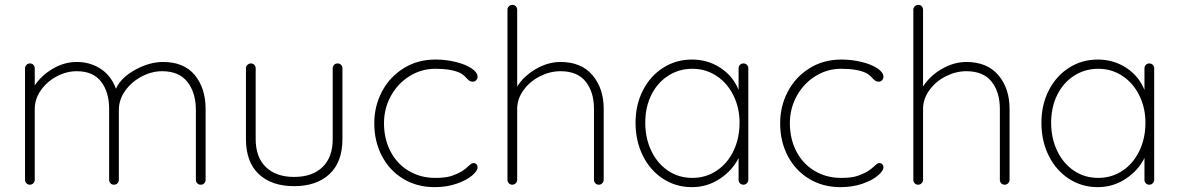

<svg xmlns="http://www.w3.org/2000/svg" viewBox="-20 -760 4852 790"><path d="M826 -311V-20Q826 -12 820.5 -6Q815 0 806 0Q797 0 791.5 -6Q786 -12 786 -20V-307Q786 -378 751.5 -422.5Q717 -467 647 -467Q604 -467 562.5 -445Q521 -423 495 -386.5Q469 -350 469 -307V-20Q469 -12 463.5 -6Q458 0 449 0Q440 0 434.5 -6Q429 -12 429 -20V-312Q429 -381 396 -424Q363 -467 296 -467Q254 -467 214 -446Q174 -425 148.5 -389Q123 -353 123 -312V-20Q123 -12 117 -6Q111 0 103 0Q94 0 88.5 -6Q83 -12 83 -20V-479Q83 -487 89 -493Q95 -499 103 -499Q112 -499 117.5 -493Q123 -487 123 -479V-409Q152 -451 198.5 -478Q245 -505 296 -505Q351 -505 394 -477Q437 -449 457 -395Q478 -441 536.5 -473Q595 -505 651 -505Q737 -505 781.5 -451Q826 -397 826 -311Z M1389 -479V-188Q1389 -93 1335.5 -43.5Q1282 6 1190 6Q1098 6 1045 -43.5Q992 -93 992 -188V-479Q992 -487 998 -493Q1004 -499 1012 -499Q1021 -499 1026.5 -493Q1032 -487 1032 -479V-188Q1032 -113 1074 -72.5Q1116 -32 1190 -32Q1265 -32 1307 -72.5Q1349 -113 1349 -188V-479Q1349 -487 1354.5 -493Q1360 -499 1369 -499Q1378 -499 1383.5 -493Q1389 -487 1389 -479Z M1945 -444Q1945 -436 1939.5 -430Q1934 -424 1926 -424Q1917 -424 1912.5 -427Q1908 -430 1900 -438Q1887 -453 1873 -460Q1837 -477 1771 -477Q1714 -477 1665.5 -447Q1617 -417 1588.5 -365.5Q1560 -314 1560 -253Q1560 -189 1586.5 -137.5Q1613 -86 1661.5 -57Q1710 -28 1771 -28Q1811 -28 1834 -35Q1857 -42 1880 -55Q1896 -65 1908 -77Q1913 -82 1918 -85.5Q1923 -89 1928 -89Q1936 -89 1940.5 -84Q1945 -79 1945 -71Q1945 -57 1922 -37.5Q1899 -18 1858.5 -4Q1818 10 1768 10Q1696 10 1639.5 -24Q1583 -58 1551.5 -118Q1520 -178 1520 -253Q1520 -323 1551.5 -383Q1583 -443 1640.5 -479Q1698 -515 1772 -515Q1815 -515 1855.5 -505Q1896 -495 1920.5 -478.5Q1945 -462 1945 -444Z M2464 -312V-20Q2464 -12 2458 -6Q2452 0 2444 0Q2435 0 2429.5 -6Q2424 -12 2424 -20V-312Q2424 -381 2390 -424Q2356 -467 2286 -467Q2243 -467 2201.5 -446Q2160 -425 2134 -389Q2108 -353 2108 -312V-20Q2108 -12 2102 -6Q2096 0 2088 0Q2079 0 2073.5 -6Q2068 -12 2068 -20V-720Q2068 -728 2074 -734Q2080 -740 2088 -740Q2097 -740 2102.5 -734Q2108 -728 2108 -720V-404Q2136 -448 2185.5 -476.5Q2235 -505 2286 -505Q2372 -505 2418 -450.5Q2464 -396 2464 -312Z M3059 -479V-20Q3059 -12 3053 -6Q3047 0 3039 0Q3030 0 3024.5 -6Q3019 -12 3019 -20V-110Q2994 -59 2942 -24.5Q2890 10 2827 10Q2761 10 2708 -24.5Q2655 -59 2625 -119.5Q2595 -180 2595 -255Q2595 -329 2625.5 -388.5Q2656 -448 2709 -481.5Q2762 -515 2827 -515Q2892 -515 2944 -481Q2996 -447 3019 -390V-479Q3019 -487 3024.5 -493Q3030 -499 3039 -499Q3048 -499 3053.5 -493Q3059 -487 3059 -479ZM3023 -255Q3023 -316 2998 -367Q2973 -418 2928.5 -447.5Q2884 -477 2829 -477Q2774 -477 2729.5 -448.5Q2685 -420 2660 -369.5Q2635 -319 2635 -255Q2635 -191 2660 -139Q2685 -87 2729 -57.5Q2773 -28 2829 -28Q2884 -28 2928.5 -57.5Q2973 -87 2998 -139Q3023 -191 3023 -255Z M3615 -444Q3615 -436 3609.5 -430Q3604 -424 3596 -424Q3587 -424 3582.5 -427Q3578 -430 3570 -438Q3557 -453 3543 -460Q3507 -477 3441 -477Q3384 -477 3335.5 -447Q3287 -417 3258.5 -365.5Q3230 -314 3230 -253Q3230 -189 3256.5 -137.5Q3283 -86 3331.5 -57Q3380 -28 3441 -28Q3481 -28 3504 -35Q3527 -42 3550 -55Q3566 -65 3578 -77Q3583 -82 3588 -85.5Q3593 -89 3598 -89Q3606 -89 3610.5 -84Q3615 -79 3615 -71Q3615 -57 3592 -37.5Q3569 -18 3528.5 -4Q3488 10 3438 10Q3366 10 3309.5 -24Q3253 -58 3221.5 -118Q3190 -178 3190 -253Q3190 -323 3221.5 -383Q3253 -443 3310.5 -479Q3368 -515 3442 -515Q3485 -515 3525.5 -505Q3566 -495 3590.5 -478.5Q3615 -462 3615 -444Z M4134 -312V-20Q4134 -12 4128 -6Q4122 0 4114 0Q4105 0 4099.5 -6Q4094 -12 4094 -20V-312Q4094 -381 4060 -424Q4026 -467 3956 -467Q3913 -467 3871.5 -446Q3830 -425 3804 -389Q3778 -353 3778 -312V-20Q3778 -12 3772 -6Q3766 0 3758 0Q3749 0 3743.5 -6Q3738 -12 3738 -20V-720Q3738 -728 3744 -734Q3750 -740 3758 -740Q3767 -740 3772.5 -734Q3778 -728 3778 -720V-404Q3806 -448 3855.5 -476.5Q3905 -505 3956 -505Q4042 -505 4088 -450.5Q4134 -396 4134 -312Z M4729 -479V-20Q4729 -12 4723 -6Q4717 0 4709 0Q4700 0 4694.5 -6Q4689 -12 4689 -20V-110Q4664 -59 4612 -24.5Q4560 10 4497 10Q4431 10 4378 -24.5Q4325 -59 4295 -119.5Q4265 -180 4265 -255Q4265 -329 4295.5 -388.5Q4326 -448 4379 -481.5Q4432 -515 4497 -515Q4562 -515 4614 -481Q4666 -447 4689 -390V-479Q4689 -487 4694.5 -493Q4700 -499 4709 -499Q4718 -499 4723.5 -493Q4729 -487 4729 -479ZM4693 -255Q4693 -316 4668 -367Q4643 -418 4598.5 -447.5Q4554 -477 4499 -477Q4444 -477 4399.5 -448.5Q4355 -420 4330 -369.5Q4305 -319 4305 -255Q4305 -191 4330 -139Q4355 -87 4399 -57.5Q4443 -28 4499 -28Q4554 -28 4598.5 -57.5Q4643 -87 4668 -139Q4693 -191 4693 -255Z"/></svg>

Font: Quicksand Light
Style: Regular
Weight: 300
Designer: Andrew Paglinawan
Foundry: Andrew Paglinawan
Version: Version 3.000